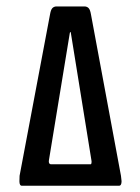

<svg xmlns="http://www.w3.org/2000/svg" viewBox="-20 -704 441 603"><path d="M48.8 -120.6Q41 -120.6 41 -134.8Q41 -147 41.5 -151.9L137.2 -659.2Q139.6 -672.9 143.8 -677.7Q147.9 -682.6 154.8 -683.6H248Q254.9 -682.6 259 -677.7Q263.2 -672.9 265.6 -659.2L359.9 -151.9Q359.9 -150.9 360.8 -144Q361.8 -137.2 361.8 -134.8Q361.8 -120.6 353.5 -120.6ZM140.6 -188H264.6Q267.6 -188 267.6 -196.8Q267.6 -197.8 267.1 -200.7L202.6 -600.1Q202.1 -603.5 201.2 -603.5Q199.7 -603.5 199.2 -600.1L133.8 -201.7Q133.3 -198.7 133.3 -197.3Q133.3 -188 140.6 -188Z"/></svg>

Font: BenchNine
Style: Bold
Weight: 700
Version: Version 1 ; ttfautohint (v0.92.18-e454-dirty) -l 8 -r 50 -G 